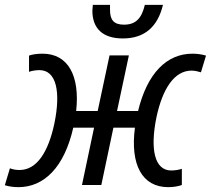

<svg xmlns="http://www.w3.org/2000/svg" viewBox="-38 -765 872 794"><path d="M470 -606C560 -606 614 -654 636 -745H561C548 -690 524 -663 475 -663C432 -663 417 -683 417 -724C417 -730 417 -734 417 -745H346C345 -734 344 -725 344 -721C344 -648 386 -606 470 -606ZM38 9C145 9 228 -74 265 -237H351L301 0H381L431 -237H520C500 -85 549 9 658 9C679 9 702 5 714 0V-67C703 -63 686 -60 670 -60C601 -60 582 -148 609 -280C634 -398 683 -473 754 -473C767 -473 780 -470 793 -466L814 -535C798 -540 778 -543 758 -543C652 -543 571 -463 533 -306H446L495 -536H415L366 -306H277C293 -453 243 -543 138 -543C116 -543 94 -540 82 -535V-468C93 -472 110 -475 125 -475C195 -475 214 -386 187 -255C162 -136 114 -62 43 -62C29 -62 16 -64 3 -69L-18 1C-2 6 18 9 38 9Z"/></svg>

Font: Noto Sans SemiCondensed
Style: Italic
Weight: 400
Width: 4
Italic angle: -12°
Designer: Monotype Design Team
Foundry: Monotype Imaging Inc.
Version: Version 2.013